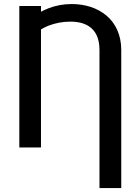

<svg xmlns="http://www.w3.org/2000/svg" viewBox="-20 -741 695 965"><path d="M589.4 204.1V-489.7C589.4 -643.1 474.1 -720.7 340.3 -720.7C297.9 -720.7 259.3 -712.9 224.6 -699.7C210.9 -694.3 198.2 -688.5 186 -682.1V-710.9H77.1V0H186V-593.3C198.7 -600.6 211.9 -607.4 226.1 -612.8C258.8 -625 294.4 -632.3 334 -632.3C424.8 -632.3 480 -587.9 480 -489.7V204.1Z"/></svg>

Font: Bert Sans Medium
Style: Regular
Weight: 500
Designer: Christian Robertson (Google), Cristiano Sobral
Foundry: Google, Cristiano Sobral
Version: Version 3.101